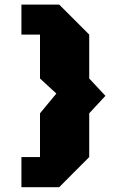

<svg xmlns="http://www.w3.org/2000/svg" viewBox="-20 -737 518 827"><path d="M152.3 -398.9 222.7 -334 152.3 -249V-60.5H72.3V69.3H234.9L364.3 -60.5V-249L434.1 -324.2L364.3 -398.9V-587.9L234.9 -717.3H72.3V-587.9H152.3Z"/></svg>

Font: Black Ops One
Style: Regular
Weight: 400
Designer: James Grieshaber
Foundry: James Grieshaber
Version: Version 1.002